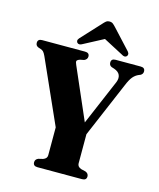

<svg xmlns="http://www.w3.org/2000/svg" viewBox="-130 -992 899 1084"><g transform="rotate(15 319.5 -450.0)"><path d="M480 -22.5Q480 0 454 0H193.5Q168 0 168 -22.5Q168 -39.5 185.5 -47L212.5 -53.5Q235 -61.5 235 -81V-244L68.5 -617Q60.5 -634 54.2 -640.2Q48 -646.5 38.5 -649.5L23.5 -654.5Q8 -661 8 -677.5Q8 -700 33.5 -700H284Q310 -700 310 -678Q310 -661 291.5 -653L268.5 -648.5Q252.5 -643 250.5 -636.2Q248.5 -629.5 256 -613.5L386.5 -313.5L500 -580Q509.5 -604 501.8 -622.2Q494 -640.5 467.5 -649.5L452 -654.5Q437.5 -661 437.5 -677.5Q437.5 -700 462.5 -700H610Q635 -700 635 -677.5Q635 -662.5 620.5 -654.5L611.5 -651Q592.5 -643 578.5 -626.5Q564.5 -610 550 -574.5L412.5 -251.5V-81Q412.5 -61.5 435 -53.5L462 -47Q480 -39.5 480 -22.5ZM261 -738Q241.5 -726 230.5 -736Q226 -740 225.5 -747.5Q225 -755 232.5 -763.5L336 -875.5Q346 -887 354 -893.5Q362 -900 374.5 -900Q387 -900 395 -893.5Q403 -887 413.5 -875.5L517 -763.5Q524 -755 523.5 -747.5Q523 -740 518.5 -736Q507.5 -725.5 488.5 -738L374.5 -798Z"/></g></svg>

Font: Fraunces 144pt S050
Style: Bold
Weight: 700
Version: Version 1.000; ttfautohint (v1.8.3)